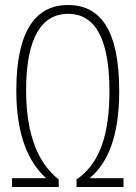

<svg xmlns="http://www.w3.org/2000/svg" viewBox="-20 -745 540 765"><path d="M28 0H214V-30C136 -91 84 -201 84 -386C84 -597 148 -690 251 -690C354 -690 416 -600 416 -382C416 -205 376 -92 285 -30V0H472V-35H337C407 -93 455 -197 455 -382C455 -627 379 -725 251 -725C121 -725 45 -620 45 -385C45 -201 96 -96 164 -35H28Z"/></svg>

Font: Noto Sans Mono ExtraCondensed ExtraLight
Style: Regular
Weight: 200
Width: 2
Designer: Monotype Design Team
Foundry: Monotype Imaging Inc.
Version: Version 2.014